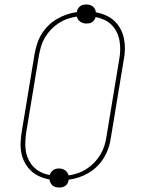

<svg xmlns="http://www.w3.org/2000/svg" viewBox="-20 -796 640 857"><path d="M244 41Q236 41 228 39Q220 37 214.5 32Q209 27 205.5 20Q202 13 201 5Q178 1 156.5 -8.5Q135 -18 118.5 -33.5Q102 -49 91 -69.5Q80 -90 75.5 -112.5Q71 -135 72 -159.5Q73 -184 77 -208L134 -553Q138 -576 145 -598.5Q152 -621 164.5 -642Q177 -663 194.5 -680.5Q212 -698 233 -710.5Q254 -723 277 -731Q300 -739 323 -742Q323 -743 323 -743.5Q323 -744 323 -744Q324 -751 328 -757.5Q332 -764 338 -768.5Q344 -773 351 -774.5Q358 -776 365 -776Q373 -776 380.5 -774Q388 -772 394 -767.5Q400 -763 403.5 -756Q407 -749 408 -741Q431 -737 452.5 -727.5Q474 -718 490.5 -702.5Q507 -687 518 -666.5Q529 -646 533.5 -623Q538 -600 537.5 -575.5Q537 -551 532 -527L475 -182Q472 -159 464.5 -136.5Q457 -114 444.5 -93Q432 -72 414.5 -54.5Q397 -37 376 -24.5Q355 -12 332.5 -4.5Q310 3 287 6Q286 6 286 7Q286 8 286 9Q285 16 281.5 22.5Q278 29 271.5 33.5Q265 38 258 39.5Q251 41 244 41ZM286 -13Q307 -16 327.5 -23Q348 -30 366.5 -42Q385 -54 400.5 -70Q416 -86 427.5 -105Q439 -124 445.5 -144Q452 -164 455 -185L512 -530Q516 -551 516.5 -572.5Q517 -594 513.5 -614Q510 -634 501 -652.5Q492 -671 478 -685Q464 -699 445.5 -707.5Q427 -716 407 -720Q405 -713 401 -707Q397 -701 391 -697Q385 -693 378.5 -692Q372 -691 365 -691Q350 -691 338 -699.5Q326 -708 323 -722Q302 -719 281.5 -712Q261 -705 242.5 -693Q224 -681 208.5 -665Q193 -649 181.5 -630Q170 -611 164 -591Q158 -571 154 -550L97 -205Q94 -184 93 -162.5Q92 -141 95.5 -121Q99 -101 108 -82.5Q117 -64 131 -50Q145 -36 163.5 -27Q182 -18 202 -15Q204 -21 208 -27Q212 -33 218 -37Q224 -41 230.5 -42.5Q237 -44 244 -44Q259 -44 271 -35.5Q283 -27 286 -13Z"/></svg>

Font: Iosevka Slab ThExObl
Style: Regular
Weight: 100
Width: 7
Italic angle: -9°
Monospace: yes
Designer: Belleve Invis
Foundry: Belleve Invis
Version: Version 11.1.1; ttfautohint (v1.8.3)